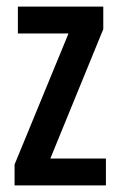

<svg xmlns="http://www.w3.org/2000/svg" viewBox="-20 -560 360 580"><path d="M300 0V-81H132L292 -472V-540H34V-459H187L24 -63V0Z"/></svg>

Font: Noto Sans Arabic UI XCn Md
Style: Regular
Weight: 500
Width: 2
Designer: Monotype Design Team, Nadine Chahine and Nizar Qandah
Foundry: Monotype Imaging Inc.
Version: Version 2.010